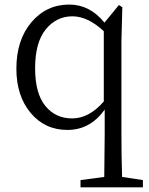

<svg xmlns="http://www.w3.org/2000/svg" viewBox="-20 -548 642 830"><path d="M428.7 -109.4V-413.1Q359.4 -477.5 293 -477.5Q223.6 -477.5 177.7 -420.9Q131.8 -364.3 131.8 -252.9Q131.8 -144.5 175.8 -90.3Q219.7 -36.1 292 -36.1Q365.2 -36.1 428.7 -109.4ZM507.8 216.8 597.7 230.5V261.7H328.1V230.5L430.7 216.8Q432.6 93.8 432.6 32.2V-74.2Q370.1 13.7 271.5 13.7Q173.8 13.7 112.3 -60.1Q50.8 -133.8 50.8 -251Q50.8 -375 115.7 -451.7Q180.7 -528.3 279.3 -528.3Q368.2 -528.3 431.6 -450.2L494.1 -526.4L508.8 -516.6L504.9 -371.1V32.2Q504.9 126 507.8 216.8Z"/></svg>

Font: Bpmf Zihi Serif Regular
Style: Regular
Weight: 400
Foundry: But Ko
Version: Version 1.320